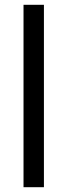

<svg xmlns="http://www.w3.org/2000/svg" viewBox="-20 -780 280 800"><path d="M163 0H78V-760H163Z"/></svg>

Font: Noto Sans Thai SemiCondensed
Style: Regular
Weight: 400
Width: 4
Designer: Monotype Design Team
Foundry: Monotype Imaging Inc.
Version: Version 2.001